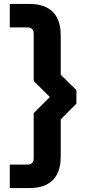

<svg xmlns="http://www.w3.org/2000/svg" viewBox="-20 -780 460 980"><path d="M30 60H120Q152 60 152 27.9V-202.6L234.6 -284.6L152 -366.7V-607.9Q152 -640 120 -640H30V-760H128Q290 -760 290 -597.9V-398.7L370 -319.5V-251.3L290 -170.5V17.9Q290 180 128 180H30Z"/></svg>

Font: Oxanium ExtraLight
Style: Regular
Weight: 200
Designer: Severin Meyer
Version: Version 2.000